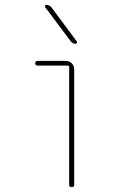

<svg xmlns="http://www.w3.org/2000/svg" viewBox="-20 -770 540 790"><path d="M134.8 -500Q125 -500 125 -509.8Q125 -519.5 134.8 -519.5H250Q264.6 -519.5 274.9 -509.8Q285.2 -500 285.2 -485.4V-9.8Q285.2 0 274.9 0Q264.6 0 264.6 -9.8V-495.1Q264.6 -500 259.8 -500ZM271.5 -599.6 166 -740.2Q164.1 -743.2 165.5 -746.6Q167 -750 170.9 -750Q182.6 -750 191.4 -740.2L295.9 -599.6Q297.9 -596.7 296.4 -593.3Q294.9 -589.8 291 -589.8Q279.3 -589.8 271.5 -599.6Z"/></svg>

Font: Rounded Mgen+ 1mn thin
Style: Regular
Weight: 100
Designer: [Source Han Sans]
Ryoko NISHIZUKA  (kana & ideographs); Paul D. Hunt (Latin, Greek & Cyrillic); Wenlong ZHANG  (bopomofo
Version: Version 1.059.20150602